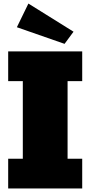

<svg xmlns="http://www.w3.org/2000/svg" viewBox="-20 -1069 513 1089"><path d="M26.4 0V-168.5H109.4V-608.9H26.4V-777.3H446.3V-608.9H363.3V-168.5H446.3V0ZM346.2 -820.3 75.7 -914.6 141.1 -1048.8 397 -889.2Z"/></svg>

Font: Bevan
Style: Regular
Weight: 400
Designer: Vernon Adams
Foundry: Vernon Adams
Version: Version 2.100; ttfautohint (v1.8.3)